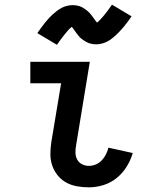

<svg xmlns="http://www.w3.org/2000/svg" viewBox="-20 -795 640 823"><path d="M361 8Q335 8 310 3.5Q285 -1 264 -12.5Q243 -24 227.5 -43Q212 -62 204 -85Q196 -108 196 -134Q196 -160 200 -186L242 -438H110V-530H365L306 -171Q303 -155 303.5 -139.5Q304 -124 311 -111Q318 -98 331.5 -91Q345 -84 361 -84Q376 -84 390.5 -90Q405 -96 416 -107.5Q427 -119 434 -133Q441 -147 445 -162L549 -139Q540 -108 522.5 -80Q505 -52 479.5 -31.5Q454 -11 423 -1.5Q392 8 361 8ZM224 -603 140 -653Q149 -666 157.5 -677.5Q166 -689 174 -699Q182 -709 189.5 -717Q197 -725 205 -732.5Q213 -740 223.5 -748Q234 -756 244.5 -761.5Q255 -767 267.5 -770Q280 -773 291 -773Q299 -773 306 -772Q313 -771 319.5 -769Q326 -767 332.5 -763.5Q339 -760 344 -756.5Q349 -753 354.5 -748.5Q360 -744 365 -738.5Q370 -733 373.5 -728Q377 -723 380.5 -718.5Q384 -714 388 -708Q392 -702 396 -698Q403 -704 410 -711Q417 -718 424.5 -727.5Q432 -737 441 -748.5Q450 -760 460 -775L544 -725Q535 -712 526.5 -700.5Q518 -689 510 -679.5Q502 -670 494 -661.5Q486 -653 478.5 -646Q471 -639 460.5 -630.5Q450 -622 439 -616.5Q428 -611 416 -608Q404 -605 392 -605Q385 -605 378 -606Q371 -607 364.5 -609Q358 -611 351.5 -614.5Q345 -618 339.5 -621.5Q334 -625 328.5 -629.5Q323 -634 318.5 -639.5Q314 -645 310 -650Q306 -655 303 -659.5Q300 -664 295.5 -670Q291 -676 288 -680Q280 -674 273.5 -667Q267 -660 259.5 -650.5Q252 -641 243 -629.5Q234 -618 224 -603Z"/></svg>

Font: Iosevka Curly SmBdEx
Style: Italic
Weight: 600
Width: 7
Italic angle: -9°
Monospace: yes
Designer: Belleve Invis
Foundry: Belleve Invis
Version: Version 11.1.0; ttfautohint (v1.8.3)